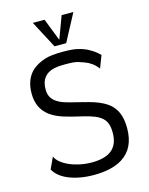

<svg xmlns="http://www.w3.org/2000/svg" viewBox="-137 -1014 865 1118"><g transform="rotate(-15 295.5 -455.0)"><path d="M51.8 -77.1 84 -147Q91.3 -128.4 111.1 -111.8Q130.9 -95.2 159.2 -82.5Q187.5 -69.8 222.4 -62.3Q257.3 -54.7 295.4 -54.7Q334.5 -54.7 363 -62.3Q391.6 -69.8 411.1 -84Q434.6 -101.6 445.6 -128.4Q456.5 -155.3 456.5 -190.4Q456.5 -221.2 449.5 -242.9Q442.4 -264.6 425.8 -280Q409.2 -295.4 382.6 -306.4Q356 -317.4 316.9 -326.7Q286.1 -334 259 -340.6Q231.9 -347.2 208.3 -354.5Q184.6 -361.8 163.6 -371.3Q142.6 -380.9 123.5 -394.5Q89.8 -420.4 74.5 -454.6Q59.1 -488.8 59.1 -533.2Q59.1 -575.2 71.8 -608.4Q84.5 -641.6 108.4 -664.6Q139.2 -692.9 188 -709Q224.1 -721.2 298.8 -721.2Q356.4 -721.2 385.7 -713.9Q422.9 -705.1 448.5 -690.9Q474.1 -676.8 489.3 -664.1Q504.4 -651.4 510.3 -644.5L481.9 -570.3Q476.6 -578.1 462.6 -592.3Q448.7 -606.4 425.3 -619.1Q410.2 -627 369.1 -640.1Q349.1 -647 293.9 -647Q240.7 -647 214.8 -638.7Q182.6 -628.9 164.6 -606Q144 -580.1 144 -535.2Q144 -506.3 155 -487.3Q166 -468.3 186.5 -455.1Q207 -441.9 236.1 -433.1Q265.1 -424.3 301.3 -416Q336.9 -407.2 368.7 -398.7Q400.4 -390.1 427.5 -378.9Q454.6 -367.7 476.1 -352.5Q497.6 -337.4 512.9 -315.7Q528.3 -293.9 536.4 -264.2Q544.4 -234.4 544.4 -194.3Q544.4 -135.3 523.9 -91.8Q503.4 -48.3 460.4 -21Q397.5 19 287.1 19Q242.2 19 203.9 11.7Q165.5 4.4 135.3 -8.3Q105 -21 83.7 -38.8Q62.5 -56.6 51.8 -77.1ZM346.2 -928.7H417L329.6 -764.2H259.3L172.4 -928.7H243.2L295.9 -793.5Z"/></g></svg>

Font: Metrophobic
Style: Regular
Weight: 400
Designer: vernon adams
Foundry: vernon adams
Version: Version 1.000